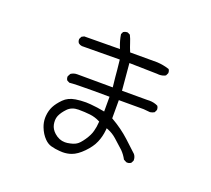

<svg xmlns="http://www.w3.org/2000/svg" viewBox="-134 -936 1268 1155"><g transform="rotate(20 500.0 -358.5)"><path d="M353 46.4Q364.7 47.4 373.5 47.4Q402.3 47.4 428.7 38.1Q463.4 25.9 500.2 -12Q537.1 -49.8 552.7 -86.9Q568.8 -124 572.8 -167.5L573.7 -178.7L584 -174.8Q614.7 -162.6 640.6 -139.6Q690.9 -95.2 700.2 -85.9Q721.7 -64 735.8 -37.1L753.9 -27.3Q757.8 -26.9 759.8 -26.9Q761.7 -26.9 764.2 -26.9Q766.6 -26.9 770.5 -27.8Q777.8 -29.8 784.2 -34.7L792.5 -51.3Q792.5 -52.7 792.5 -54.7Q792.5 -74.2 780.8 -89.4Q757.3 -111.3 706.1 -158.7Q654.3 -206.1 588.9 -243.7L584.5 -246.1V-362.8H743.7L785.2 -358.9Q799.3 -360.8 812 -368.2L819.8 -384.3Q820.3 -386.2 820.3 -390.1Q820.3 -394 818.6 -399.7Q816.9 -405.3 813 -410.6Q788.1 -422.9 758.3 -422.9Q751 -422.9 743.7 -422.4H583L567.9 -594.2L746.1 -590.3Q752.9 -589.4 759.3 -589.4Q782.7 -589.4 800.3 -599.6L808.1 -615.7Q808.6 -617.7 808.6 -619.1Q808.6 -632.3 801.8 -641.1Q763.7 -653.8 723.6 -655.8H550.3Q538.1 -684.6 530.5 -709.2Q522.9 -733.9 512.2 -755.4L496.6 -763.2Q494.6 -763.7 493.2 -763.7Q491.7 -763.7 489.5 -763.4Q487.3 -763.2 484.4 -762.7Q481.4 -762.2 478.5 -761.2Q473.1 -759.3 468.3 -756.3L460.9 -740.7Q466.8 -702.1 481.4 -665L485.8 -653.8L257.8 -651.9L242.7 -644L234.9 -628.4Q234.4 -626.5 234.4 -625Q234.4 -610.8 242.2 -601.6Q251.5 -593.8 264.2 -592.3L506.3 -594.2Q511.2 -552.7 512.9 -532.2Q514.6 -511.7 515.4 -504.2Q516.1 -496.6 516.8 -488.3Q517.6 -480 518.6 -470.7Q520.5 -452.6 523.9 -422.4H514.6Q327.1 -422.4 298.8 -423.3Q297.4 -423.3 295.9 -423.3Q273.9 -423.3 256.3 -411.1L246.6 -393.1Q246.1 -391.1 246.1 -389.6Q246.1 -376 253.4 -367.2L269 -359.4Q303.2 -363.3 423.8 -363.3Q464.8 -363.3 524.9 -362.8V-268.1L515.1 -270Q481.4 -276.9 433.1 -281.2Q416.5 -282.7 404.3 -282.7Q368.7 -282.7 338.4 -277.8Q292 -270.5 264.2 -242.2Q235.4 -212.9 221.4 -185.8Q207.5 -158.7 204.6 -123.5Q204.1 -117.2 204.1 -110.8Q204.1 -82 214.8 -54.2Q230 -14.6 255.9 11.2Q275.4 30.8 297.9 37.1Q324.7 44.4 353 46.4ZM437 -32.2H437.5Q437 -32.2 437 -32.2ZM365.7 -13.7Q328.6 -13.7 297.4 -41.5Q273.4 -63 267.6 -90.3Q265.1 -103 265.1 -114.3Q265.1 -132.8 272 -148.9Q283.2 -173.8 307.6 -199.2Q333.5 -226.1 377 -226.1Q417.5 -226.1 450.7 -222.2Q483.9 -218.3 512.7 -203.6L517.6 -201.2Q516.1 -180.7 513.9 -166.5Q511.7 -152.3 507.8 -138.7Q501 -110.8 477.5 -76.2Q454.1 -42 437 -32.2Q419.9 -20.5 380.9 -14.6Q373 -13.7 365.7 -13.7Z"/></g></svg>

Font: NaikaiFont
Style: Light
Weight: 300
Version: Version 1.89